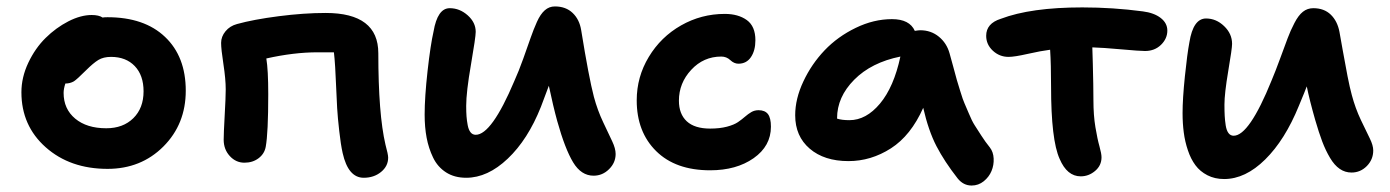

<svg xmlns="http://www.w3.org/2000/svg" viewBox="-20 -534 4279 591"><path d="M311 -14.2Q195.8 -14.2 120.8 -80.6Q45.9 -147 45.9 -250Q45.9 -295.9 67.1 -340.8Q88.4 -385.7 120.4 -417.2Q152.3 -448.7 190.4 -468.3Q228.5 -487.8 262.2 -487.8Q284.2 -487.8 295.9 -480Q300.8 -481 311 -481Q424.3 -481 488 -420.4Q551.8 -359.9 551.8 -254.9Q551.8 -151.9 482.9 -83Q414.1 -14.2 311 -14.2ZM175.8 -248Q175.8 -198.7 211.4 -168.9Q247.1 -139.2 307.1 -139.2Q358.9 -139.2 390.4 -170.2Q421.9 -201.2 421.9 -252.9Q421.9 -302.2 394.8 -330.6Q367.7 -358.9 321.8 -358.9Q298.3 -358.9 282.7 -349.4Q267.1 -339.8 245.1 -317.9Q216.8 -289.6 207.5 -283.7Q195.8 -276.9 181.2 -276.9Q175.8 -260.7 175.8 -248Z M1099.6 13.2Q1051.8 13.2 1034.7 -63Q1028.8 -89.4 1024.2 -130.9Q1019.5 -172.4 1017.8 -201.2Q1016.1 -230 1014.2 -276.4Q1012.2 -322.8 1011.7 -327.1Q1011.2 -337.4 1009.8 -353.3Q1008.3 -369.1 1007.8 -373H957.5Q884.3 -373 799.8 -354Q805.7 -318.8 805.7 -244.1Q805.7 -124.5 797.9 -82Q793.9 -60.5 775.9 -46.9Q757.8 -33.2 732.4 -33.2Q706.1 -33.2 687.3 -53.7Q668.5 -74.2 668.5 -104Q668.5 -123 671.6 -178.7Q674.8 -234.4 674.8 -258.8Q674.8 -290.5 667.7 -336.7Q660.6 -382.8 660.6 -401.9Q660.6 -421.4 674.1 -437.7Q687.5 -454.1 709.5 -460Q760.3 -474.1 837.9 -484.1Q915.5 -494.1 982.4 -494.1Q1144.5 -494.1 1144.5 -370.1Q1144.5 -183.1 1166.5 -88.9Q1174.8 -58.6 1174.8 -48.8Q1174.8 -22.5 1152.8 -4.6Q1130.9 13.2 1099.6 13.2Z M1415 13.2Q1378.9 13.2 1353 -3.4Q1327.1 -20 1313.2 -48.8Q1299.3 -77.6 1293.2 -110.1Q1287.1 -142.6 1287.1 -181.2Q1287.1 -234.9 1296.1 -315.7Q1305.2 -396.5 1314.5 -437Q1326.7 -508.8 1364.3 -508.8Q1395 -508.8 1419.7 -486.8Q1444.3 -464.8 1444.3 -436Q1444.3 -419.9 1429.7 -335.2Q1415 -250.5 1415 -208Q1415 -189 1416 -175.8Q1417 -162.6 1419.7 -148.4Q1422.4 -134.3 1428.5 -126.7Q1434.6 -119.1 1444.3 -119.1Q1493.2 -119.1 1563 -284.2Q1576.7 -314.5 1590.6 -353.3Q1604.5 -392.1 1613.3 -417.5Q1622.1 -442.9 1632.8 -466.8Q1643.6 -490.7 1657 -502.4Q1670.4 -514.2 1688 -514.2Q1721.7 -514.2 1742.7 -494.1Q1763.7 -474.1 1769 -440.9Q1792.5 -295.4 1808.1 -235.8Q1819.3 -194.3 1836.7 -157.7Q1854 -121.1 1864.5 -98.9Q1875 -76.7 1875 -60.1Q1875 -33.2 1854.7 -13.2Q1834.5 6.8 1807.1 6.8Q1769 6.8 1744.1 -34.4Q1719.2 -75.7 1695.3 -161.1Q1683.1 -205.1 1669.4 -270Q1665.5 -258.8 1645 -205.1Q1605 -104.5 1543 -45.7Q1481 13.2 1415 13.2Z M2166 -9.8Q2059.6 -9.8 1999.8 -68.8Q1939.9 -127.9 1939.9 -225.1Q1939.9 -297.4 1977.1 -358.9Q2014.2 -420.4 2076.4 -455.8Q2138.7 -491.2 2210.9 -491.2Q2252.4 -491.2 2278.8 -472.2Q2305.2 -453.1 2305.2 -410.2Q2305.2 -378.4 2291.5 -358.2Q2277.8 -337.9 2252.9 -337.9Q2239.7 -337.9 2228 -348.9Q2216.3 -359.9 2200.2 -359.9Q2145.5 -359.9 2107.7 -319.1Q2069.8 -278.3 2069.8 -224.1Q2069.8 -183.1 2094 -160.6Q2118.2 -138.2 2166 -138.2Q2195.3 -138.2 2217.5 -144Q2239.7 -149.9 2251.7 -158.2Q2263.7 -166.5 2273.2 -174.8Q2282.7 -183.1 2292.7 -189Q2302.7 -194.8 2314.9 -194.8Q2334.5 -194.8 2343.8 -182.9Q2353 -170.9 2353 -144Q2353 -84.5 2299.8 -47.1Q2246.6 -9.8 2166 -9.8Z M2591.8 -38.1Q2517.1 -38.1 2472.4 -76.4Q2427.7 -114.7 2427.7 -179.2Q2427.7 -230 2452.9 -283.4Q2478 -336.9 2518.3 -379.2Q2558.6 -421.4 2614 -448.2Q2669.4 -475.1 2725.6 -475.1Q2779.8 -475.1 2795.9 -439Q2807.6 -440.9 2812.5 -440.9Q2845.7 -440.9 2869.9 -421.1Q2894 -401.4 2902.8 -370.1Q2904.8 -363.8 2914.1 -329.1Q2923.3 -294.4 2925.3 -287.8Q2927.2 -281.2 2935.8 -253.4Q2944.3 -225.6 2948.7 -216.3Q2953.1 -207 2962.4 -184.3Q2971.7 -161.6 2980.2 -148.4Q2988.8 -135.3 3000.7 -116.5Q3012.7 -97.7 3026.9 -80.1Q3037.6 -66.4 3038.6 -46.1Q3039.6 -25.9 3032 -7.6Q3024.4 10.7 3008.1 23.9Q2991.7 37.1 2970.7 37.1Q2945.3 37.1 2927.7 15.1Q2887.2 -36.6 2862.5 -84.2Q2837.9 -131.8 2821.8 -202.1Q2783.7 -116.7 2722.4 -77.4Q2661.1 -38.1 2591.8 -38.1ZM2556.6 -169.9V-168.9Q2570.8 -164.1 2594.7 -164.1Q2646 -164.1 2688.7 -215.1Q2731.4 -266.1 2751.5 -359.9Q2662.1 -341.8 2609.4 -288.6Q2556.6 -235.4 2556.6 -169.9Z M3306.6 8.8Q3264.6 8.8 3241.7 -44.9Q3215.3 -103 3215.3 -268.1Q3215.3 -335.9 3212.4 -380.9Q3184.6 -377.4 3143.8 -368.2Q3103 -358.9 3084.5 -358.9Q3056.6 -358.9 3036.1 -377.9Q3015.6 -397 3015.6 -423.8Q3015.6 -461.9 3060.5 -476.1Q3152.8 -511.2 3311.5 -511.2Q3405.8 -511.2 3497.6 -499Q3532.2 -494.6 3552.7 -478.8Q3573.2 -462.9 3573.2 -439.9Q3573.2 -415 3553.7 -396Q3534.2 -377 3504.4 -377Q3488.3 -377 3431.6 -382.1Q3375 -387.2 3342.3 -388.2Q3342.8 -372.6 3343.8 -338.6Q3344.7 -304.7 3345.2 -275.9Q3345.7 -247.1 3345.7 -225.1Q3345.7 -179.2 3351.8 -142.6Q3357.9 -106 3364.3 -83.5Q3370.6 -61 3370.6 -49.8Q3370.6 -24.4 3350.8 -7.8Q3331.1 8.8 3306.6 8.8Z M3748 17.1Q3719.2 17.1 3696.5 5.4Q3673.8 -6.3 3659.7 -25.4Q3645.5 -44.4 3636.5 -71.3Q3627.4 -98.1 3623.8 -126.2Q3620.1 -154.3 3620.1 -186Q3620.1 -230 3627.2 -298.8Q3634.3 -367.7 3641.1 -403.8Q3652.8 -477.1 3692.4 -477.1Q3723.6 -477.1 3748 -453.6Q3772.5 -430.2 3772.5 -398.9Q3772.5 -384.8 3760.7 -315.4Q3749 -246.1 3749 -211.9Q3749 -190.9 3749.8 -177.2Q3750.5 -163.6 3752.9 -147.9Q3755.4 -132.3 3761.5 -124.3Q3767.6 -116.2 3777.3 -116.2Q3825.2 -116.2 3894 -286.1Q3905.8 -314 3920.2 -353.3Q3934.6 -392.6 3943.4 -416Q3952.1 -439.5 3964.4 -463.1Q3976.6 -486.8 3990.5 -497.8Q4004.4 -508.8 4022.5 -508.8Q4055.7 -508.8 4076.2 -489Q4096.7 -469.2 4103 -436Q4105.5 -421.9 4113.3 -378.2Q4121.1 -334.5 4127.9 -299.3Q4134.8 -264.2 4141.1 -241.2Q4151.9 -200.7 4168.9 -164.8Q4186 -128.9 4196.5 -107.7Q4207 -86.4 4207 -70.8Q4207 -43 4187.3 -22.9Q4167.5 -2.9 4140.1 -2.9Q4120.1 -2.9 4103.8 -14.2Q4087.4 -25.4 4074 -48.1Q4060.5 -70.8 4050 -98.4Q4039.6 -126 4028.3 -165Q4010.7 -226.6 4002.4 -268.1Q3998 -255.9 3978 -208Q3935.5 -103.5 3874.5 -43.2Q3813.5 17.1 3748 17.1Z"/></svg>

Font: Shantell Sans Irregular
Style: Regular
Weight: 600
Designer: Stephen Nixon, Anya Danilova, Shantell Martin
Foundry: Arrow Type
Version: Version 1.006;[9816181b4]